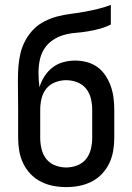

<svg xmlns="http://www.w3.org/2000/svg" viewBox="-20 -755 540 783"><path d="M250 8Q223 8 197 3Q171 -2 147 -14Q123 -26 104.5 -45.5Q86 -65 74.5 -89Q63 -113 58.5 -139.5Q54 -166 54 -192V-308Q54 -337 53.5 -367Q53 -397 53 -427Q53 -455 55 -483Q57 -511 63.5 -538Q70 -565 83.5 -590Q97 -615 116.5 -635Q136 -655 161.5 -668Q187 -681 214 -688Q241 -695 269 -698.5Q297 -702 324.5 -707Q352 -712 379 -718.5Q406 -725 432 -735V-655Q410 -644 386 -637.5Q362 -631 337.5 -627Q313 -623 288 -621Q263 -619 239 -612Q215 -605 194 -590.5Q173 -576 160 -555Q147 -534 142 -509Q137 -484 137 -459Q137 -444 138 -429Q139 -414 141 -399Q148 -423 161.5 -444Q175 -465 194.5 -480Q214 -495 238 -501.5Q262 -508 287 -508Q311 -508 335 -501.5Q359 -495 378 -481Q397 -467 410.5 -446.5Q424 -426 432 -403Q440 -380 443 -356Q446 -332 446 -308V-192Q446 -166 441.5 -139.5Q437 -113 425.5 -89Q414 -65 395.5 -45.5Q377 -26 353 -14Q329 -2 303 3Q277 8 250 8ZM250 -72Q273 -72 295 -80.5Q317 -89 331 -106.5Q345 -124 350.5 -147Q356 -170 356 -192V-308Q356 -331 350.5 -353.5Q345 -376 331 -393.5Q317 -411 295 -419.5Q273 -428 250 -428Q227 -428 205 -419.5Q183 -411 169 -393.5Q155 -376 149.5 -353.5Q144 -331 144 -308V-192Q144 -170 149.5 -147Q155 -124 169 -106.5Q183 -89 205 -80.5Q227 -72 250 -72Z"/></svg>

Font: Iosevka Term Curly Medium
Style: Regular
Weight: 500
Designer: Belleve Invis
Foundry: Belleve Invis
Version: Version 32.3.0